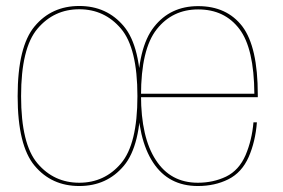

<svg xmlns="http://www.w3.org/2000/svg" viewBox="-20 -618 946 642"><path d="M245 4Q337.5 4 394.2 -63.8Q451 -131.5 451 -296.5Q451 -462 394.2 -530Q337.5 -598 245 -598Q152.5 -598 95.8 -530Q39 -462 39 -296.5Q39 -131.5 95.8 -63.8Q152.5 4 245 4ZM245 -7Q160.5 -7 105.5 -71.5Q50.5 -136 50.5 -296.5Q50.5 -457.5 105.5 -522.2Q160.5 -587 245 -587Q329.5 -587 384.5 -522.2Q439.5 -457.5 439.5 -296.5Q439.5 -136 384.5 -71.5Q329.5 -7 245 -7ZM641.5 4V-7Q550 -7 501 -83Q451.5 -158.5 451.5 -299Q451.5 -453.5 504 -520Q556.5 -586.5 642.5 -586.5Q731 -586.5 780.5 -521Q829.5 -456.5 830.5 -304.5H446.5V-293H842Q842 -298 842 -301.5Q842 -461 790.5 -529.5Q738.5 -597.5 642.5 -597.5Q549.5 -597.5 495 -528Q440 -458.5 440 -299Q440 -153.5 492 -74.5Q543.5 4 641.5 4ZM641.5 -7V4Q698.5 4 743.5 -18.5Q788.5 -41 811.5 -93Q834 -144.5 839 -209H827.5Q822.5 -149.5 801 -99Q779 -48.5 736 -27.5Q693 -7 641.5 -7Z"/></svg>

Font: Anybody Thin
Style: Regular
Weight: 100
Designer: Tyler Finck
Foundry: Etcetera Type Company
Version: Version 1.114;gftools[0.9.25]